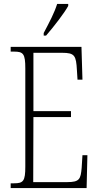

<svg xmlns="http://www.w3.org/2000/svg" viewBox="-20 -951 500 971"><path d="M201 -784V-771H213C253 -817 306 -886 325 -921V-931H269C255 -886 231 -841 201 -784ZM34 0H418L422 -166H397L393 -102C388 -45 382 -30 320 -30H148L149 -359H339V-389H149V-684H294C358 -684 365 -670 369 -596L372 -548H397L392 -714H34V-690H51C98 -690 108 -679 108 -605V-108C108 -35 98 -24 51 -24H34Z"/></svg>

Font: Noto Serif Tamil ExtraCondensed ExtraLight
Style: Regular
Weight: 200
Width: 2
Designer: Indian Type Foundry, Tom Grace, and the Monotype Design Team
Foundry: Monotype Imaging Inc.
Version: Version 2.004